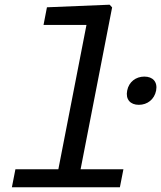

<svg xmlns="http://www.w3.org/2000/svg" viewBox="-20 -796 685 816"><path d="M570 -350.5C606.5 -350.5 636 -373.5 643.5 -411C650.5 -448 629.5 -470.5 593.5 -470.5C557.5 -470.5 527.5 -448 520.5 -411C513 -373.5 534 -350.5 570 -350.5ZM30.5 0H489.5L504.5 -76.5H322.5L456.5 -764.5L446 -776L179.5 -765L165 -690H347.5L228 -76.5H45.5Z"/></svg>

Font: Monaspace Neon
Style: Italic
Weight: 400
Italic angle: -11°
Designer: Riley Cran & the Lettermatic Team
Foundry: Lettermatic
Version: Version 1.200 (Monaspace Neon)